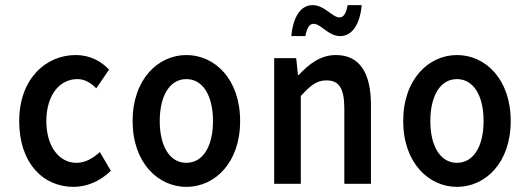

<svg xmlns="http://www.w3.org/2000/svg" viewBox="-20 -718 2079 750"><path d="M55 -245C55 -82 147 12 268 12C318 12 372 -10 413 -51L370 -124C346 -102 315 -82 279 -82C210 -82 161 -147 161 -245C161 -344 211 -409 282 -409C310 -409 333 -396 356 -373L406 -446C376 -478 333 -503 276 -503C158 -503 55 -409 55 -245Z M498 -245C498 -82 598 12 708 12C819 12 918 -82 918 -245C918 -409 819 -503 708 -503C598 -503 498 -409 498 -245ZM604 -245C604 -344 643 -409 708 -409C773 -409 812 -344 812 -245C812 -147 773 -82 708 -82C643 -82 604 -147 604 -245Z M1051 0H1155V-343C1192 -383 1216 -404 1255 -404C1304 -404 1325 -374 1325 -293V0H1429V-308C1429 -432 1386 -503 1292 -503C1232 -503 1187 -468 1147 -425H1144L1137 -491H1051ZM1118 -577H1173C1179 -610 1189 -625 1205 -625C1234 -625 1262 -577 1309 -577C1355 -577 1386 -622 1393 -698H1338C1332 -665 1322 -650 1306 -650C1278 -650 1248 -698 1201 -698C1155 -698 1125 -653 1118 -577Z M1555 -245C1555 -82 1655 12 1765 12C1876 12 1975 -82 1975 -245C1975 -409 1876 -503 1765 -503C1655 -503 1555 -409 1555 -245ZM1661 -245C1661 -344 1700 -409 1765 -409C1830 -409 1869 -344 1869 -245C1869 -147 1830 -82 1765 -82C1700 -82 1661 -147 1661 -245Z"/></svg>

Font: Falling Sky
Style: Condensed
Weight: 400
Designer: Paul D. Hunt
Foundry: Adobe Systems Incorporated
Version: Version 1.02